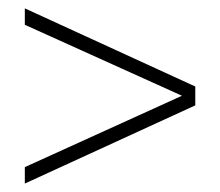

<svg xmlns="http://www.w3.org/2000/svg" viewBox="-20 -557 524 457"><path d="M39.1 -120.1V-159.2L413.1 -329.1L39.1 -498V-537.1L444.8 -351.1V-306.2Z"/></svg>

Font: Trueno UltraLight
Style: Regular
Weight: 250
Designer: Julieta Ulanovsky
Foundry: Julieta Ulanovsky
Version: Version 3.001b | FøM Fix